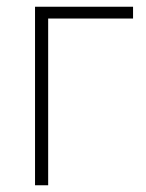

<svg xmlns="http://www.w3.org/2000/svg" viewBox="-20 -550 434 570"><path d="M375 -530V-495H123V0H84V-530Z"/></svg>

Font: Noto Sans Disp ExtLt
Style: Regular
Weight: 200
Designer: Monotype Design Team
Foundry: Monotype Imaging Inc.
Version: Version 2.000;GOOG;noto-source:20170915:90ef993387c0